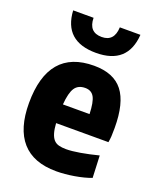

<svg xmlns="http://www.w3.org/2000/svg" viewBox="-144 -859 785 955"><g transform="rotate(20 248.5 -381.5)"><path d="M270 9Q149 9 88 -60Q27 -129 27 -264Q27 -406 87.5 -477.5Q148 -549 269 -549Q373 -549 421.5 -487Q470 -425 470 -293Q470 -264 469 -248.5Q468 -233 465 -216H188Q190 -185 196 -164.5Q202 -144 212.5 -132Q223 -120 239.5 -115.5Q256 -111 279 -111Q308 -111 352 -118.5Q396 -126 447 -139L452 -22Q415 -8 364.5 0.5Q314 9 270 9ZM265 -430Q228 -430 210.5 -404Q193 -378 188 -315H329Q327 -378 312.5 -404Q298 -430 265 -430ZM254 -612Q85 -612 76 -772H184Q185 -696 254 -696Q320 -696 323 -772H432Q421 -612 254 -612Z"/></g></svg>

Font: Encode Sans Compressed
Style: ExtraBold
Weight: 800
Designer: Pablo Impallari, Andres Torresi
Foundry: Pablo Impallari, Andres Torresi
Version: Version 1.000; ttfautohint (v1.00) -l 8 -r 50 -G 200 -x 14 -